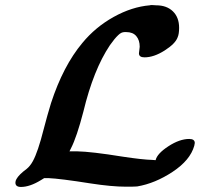

<svg xmlns="http://www.w3.org/2000/svg" viewBox="-20 -723 828 760"><path d="M63 17Q41 17 41 0Q41 -7 45 -14Q55 -32 85 -54Q99 -65 110 -85Q130 -121 153 -212Q167 -266 182 -315Q230 -462 306 -553Q358 -616 430 -656Q502 -696 573 -702Q577 -704 598 -702Q640 -702 664.5 -678Q689 -654 689 -613Q689 -588 683 -575Q674 -550 631.5 -523Q589 -496 552 -496Q530 -496 530 -512Q530 -515 531.5 -524.5Q533 -534 533 -538Q533 -564 519.5 -580Q506 -596 480 -596H473Q460 -596 448 -584Q434 -571 415 -544Q350 -447 310 -281Q284 -181 261 -136L255 -124H285Q341 -123 465 -103Q544 -91 583 -90L596 -89Q602 -115 646.5 -144Q691 -173 729 -173Q751 -173 751 -157Q751 -154 749 -146Q733 -89 663.5 -43Q594 3 523 15Q514 16 479 16Q422 16 338 3Q218 -16 171 -18H155L142 -10Q98 17 63 17Z"/></svg>

Font: KaTeX_Caligraphic
Style: Bold
Weight: 700
Version: Version 3699957226